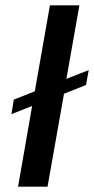

<svg xmlns="http://www.w3.org/2000/svg" viewBox="-20 -703 354 723"><path d="M304 -383 221 -350 159 0H48L101 -304L23 -273L32 -328L111 -359L168 -683H279L230 -406L314 -439Z"/></svg>

Font: Fahkwang Medium
Style: Italic
Weight: 500
Italic angle: -10°
Version: Version 1.000; ttfautohint (v1.6)